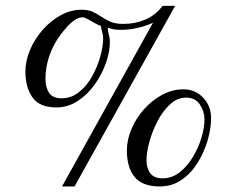

<svg xmlns="http://www.w3.org/2000/svg" viewBox="-20 -635 822 668"><path d="M714.4 -224.6Q714.4 -188 702.4 -146.7Q690.4 -105.5 667.7 -68.8Q645 -32.2 611.8 -9.3Q578.6 13.7 536.1 13.7Q475.1 13.7 448.2 -19.5Q421.4 -52.7 421.4 -111.3Q421.4 -148.9 437.5 -186.5Q453.6 -224.1 481.2 -255.1Q508.8 -286.1 544.2 -305.2Q579.6 -324.2 618.2 -324.2Q659.7 -324.2 687 -294.9Q714.4 -265.6 714.4 -224.6ZM264.2 -601.1Q288.1 -601.1 303.7 -593.5Q319.3 -585.9 333.3 -576.4Q347.2 -566.9 364.7 -559.3Q382.3 -551.8 409.2 -551.8Q449.7 -551.8 485.1 -566.7Q520.5 -581.5 545.9 -614.7H589.4L239.3 13.7H195.8L512.2 -555.7Q485.4 -543.9 457.5 -537.6Q429.7 -531.2 400.9 -531.2Q388.7 -531.2 377.4 -532.7Q366.2 -534.2 355 -539.1Q355 -526.4 358.6 -514.4Q362.3 -502.4 362.3 -489.7Q362.3 -454.1 348.1 -414.6Q334 -375 308.8 -340.1Q283.7 -305.2 249.8 -283.2Q215.8 -261.2 176.3 -261.2Q117.2 -261.2 92.8 -296.4Q68.4 -331.5 68.4 -386.2Q68.4 -422.9 84.2 -460.7Q100.1 -498.5 127.7 -530.3Q155.3 -562 190.4 -581.5Q225.6 -601.1 264.2 -601.1ZM691.4 -219.7Q691.4 -247.6 675.3 -271.5Q659.2 -295.4 627.4 -295.4Q596.7 -295.4 571.3 -271.7Q545.9 -248 527.6 -212.6Q509.3 -177.2 499.5 -140.6Q489.7 -104 489.7 -78.1Q489.7 -49.8 502.9 -32.2Q516.1 -14.6 545.9 -14.6Q578.6 -14.6 605.5 -35.9Q632.3 -57.1 651.6 -89.6Q670.9 -122.1 681.2 -157Q691.4 -191.9 691.4 -219.7ZM338.9 -502.9Q338.9 -512.2 335.4 -523.9Q332 -535.6 331.1 -544.9Q322.3 -547.4 309.6 -554.7Q296.9 -562 285.2 -568.4Q273.4 -574.7 267.6 -574.7Q252.9 -574.7 238 -564Q223.1 -553.2 210.7 -538.8Q198.2 -524.4 190.4 -513.7Q165.5 -480.5 151.9 -441.4Q138.2 -402.3 138.2 -359.9Q138.2 -331.5 150.6 -312.3Q163.1 -293 194.3 -293Q228 -293 254.9 -314.5Q281.7 -335.9 300.3 -369.1Q318.8 -402.3 328.9 -438.2Q338.9 -474.1 338.9 -502.9Z"/></svg>

Font: Rohingya Solluk
Style: Regular
Weight: 400
Designer: SIL International
Foundry: SIL International
Version: Version 1.001